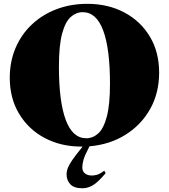

<svg xmlns="http://www.w3.org/2000/svg" viewBox="-20 -750 882 1002"><path d="M436 -730Q544 -730 628.8 -685Q713.5 -640 762 -559.2Q810.5 -478.5 810.5 -371Q810.5 -265 763.8 -181.5Q717 -98 635 -46.8Q553 4.5 447 13.5Q421.5 62 415.5 84.8Q409.5 107.5 409.5 124Q409.5 143.5 423 154.8Q436.5 166 460 166Q471 166 485.8 162.2Q500.5 158.5 524 141L531.5 153.5Q491 201.5 464.5 217Q438 232.5 410 232.5Q366 232.5 346.8 211.5Q327.5 190.5 327.5 160.5Q327.5 143.5 334.2 126Q341 108.5 358.2 83.8Q375.5 59 406 21.5L411.5 15Q408.5 15 405.5 15Q297.5 15 213 -30Q128.5 -75 79.8 -156Q31 -237 31 -344Q31 -428.5 61 -499.2Q91 -570 145.8 -621.8Q200.5 -673.5 274.5 -701.8Q348.5 -730 436 -730ZM430 -28.5Q464.5 -28.5 492.5 -53.5Q520.5 -78.5 537.2 -140.5Q554 -202.5 554 -313Q554 -495.5 518.5 -591Q483 -686.5 411.5 -686.5Q377.5 -686.5 349.2 -661.5Q321 -636.5 304.2 -574.8Q287.5 -513 287.5 -402Q287.5 -219.5 323.2 -124Q359 -28.5 430 -28.5Z"/></svg>

Font: Newsreader Display ExtraBold
Style: Regular
Weight: 800
Designer: Hugues Gentile
Foundry: Production Type
Version: Version 1.001